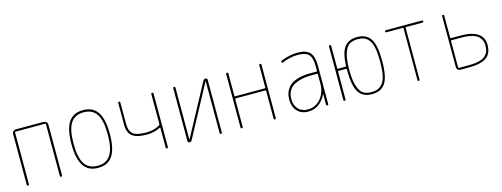

<svg xmlns="http://www.w3.org/2000/svg" viewBox="-18 -1128 4535 1735"><g transform="rotate(-15 2250.0 -260.0)"><path d="M85 -9.8V-485.4Q85 -500 95.7 -509.8Q106.4 -519.5 121.1 -519.5H378.9Q393.6 -519.5 404.3 -509.8Q415 -500 415 -485.4V-9.8Q415 0 404.8 0Q394.5 0 394.5 -9.8V-495.1Q394.5 -500 389.6 -500H110.4Q105.5 -500 105.5 -495.1V-9.8Q105.5 0 95.2 0Q85 0 85 -9.8Z M871.6 -449.7Q833 -509.8 750 -509.8Q667 -509.8 628.4 -449.7Q589.8 -389.6 589.8 -259.8Q589.8 -129.9 628.4 -69.8Q667 -9.8 750 -9.8Q833 -9.8 871.6 -69.8Q910.2 -129.9 910.2 -259.8Q910.2 -389.6 871.6 -449.7ZM885.7 -56.2Q841.8 9.8 750 9.8Q658.2 9.8 614.3 -56.2Q570.3 -122.1 570.3 -260.3Q570.3 -398.4 614.3 -464.4Q658.2 -530.3 750 -530.3Q841.8 -530.3 885.7 -464.4Q929.7 -398.4 929.7 -260.3Q929.7 -122.1 885.7 -56.2Z M1253.9 -167Q1157.2 -167 1116.2 -199.7Q1075.2 -232.4 1075.2 -305.7V-509.8Q1075.2 -519.5 1085 -519.5Q1094.7 -519.5 1094.7 -509.8V-305.7Q1094.7 -244.1 1127.4 -215.3Q1160.2 -186.5 1253.9 -186.5Q1324.2 -186.5 1379.9 -219.7Q1384.8 -222.7 1384.8 -227.5V-509.8Q1384.8 -519.5 1395 -519.5Q1405.3 -519.5 1405.3 -509.8V-9.8Q1405.3 0 1395 0Q1384.8 0 1384.8 -9.8V-195.3Q1384.8 -196.3 1383.3 -197.3Q1381.8 -198.2 1379.9 -197.3Q1323.2 -167 1253.9 -167Z M1606.4 0Q1590.8 0 1589.8 -15.6V-509.8Q1589.8 -519.5 1600.1 -519.5Q1610.4 -519.5 1610.4 -509.8V-25.4Q1610.4 -24.4 1611.3 -24.4Q1612.3 -24.4 1612.3 -25.4L1871.1 -505.9Q1878.9 -519.5 1893.6 -519.5Q1909.2 -519.5 1910.2 -503.9V-9.8Q1910.2 0 1899.9 0Q1889.6 0 1889.6 -9.8V-495.1Q1889.6 -496.1 1888.7 -496.1Q1887.7 -496.1 1887.7 -495.1L1628.9 -13.7Q1621.1 0 1606.4 0Z M2085 -9.8V-509.8Q2085 -519.5 2095.2 -519.5Q2105.5 -519.5 2105.5 -509.8V-299.8Q2105.5 -294.9 2110.4 -294.9H2389.6Q2394.5 -294.9 2394.5 -299.8V-509.8Q2394.5 -519.5 2404.8 -519.5Q2415 -519.5 2415 -509.8V-9.8Q2415 0 2404.8 0Q2394.5 0 2394.5 -9.8V-269.5Q2394.5 -274.4 2389.6 -275.4H2110.4Q2105.5 -275.4 2105.5 -269.5V-9.8Q2105.5 0 2095.2 0Q2085 0 2085 -9.8Z M2884.8 -210V-294.9Q2884.8 -299.8 2879.9 -299.8H2825.2Q2781.2 -299.8 2744.1 -293Q2707 -286.1 2671.4 -269.5Q2635.7 -252.9 2615.2 -219.7Q2594.7 -186.5 2594.7 -139.6Q2594.7 -80.1 2627.4 -44.9Q2660.2 -9.8 2714.8 -9.8Q2789.1 -9.8 2836.9 -66.4Q2884.8 -123 2884.8 -210ZM2879.9 -320.3Q2884.8 -320.3 2884.8 -325.2V-370.1Q2884.8 -447.3 2856 -478.5Q2827.1 -509.8 2754.9 -509.8Q2681.6 -509.8 2605.5 -477.5Q2601.6 -476.6 2598.1 -479Q2594.7 -481.4 2594.7 -485.4Q2594.7 -496.1 2605.5 -499Q2685.5 -530.3 2754.9 -530.3Q2835.9 -530.3 2870.6 -493.2Q2905.3 -456.1 2905.3 -370.1V-9.8Q2905.3 0 2895 0Q2884.8 0 2884.8 -9.8V-106.4Q2884.8 -107.4 2883.8 -107.4Q2881.8 -107.4 2881.8 -106.4Q2857.4 -52.7 2814.5 -21.5Q2771.5 9.8 2714.8 9.8Q2650.4 9.8 2612.8 -31.2Q2575.2 -72.3 2575.2 -139.6Q2575.2 -173.8 2585.4 -203.1Q2595.7 -232.4 2621.6 -260.3Q2647.5 -288.1 2699.2 -304.2Q2751 -320.3 2825.2 -320.3Z M3313.5 -506.8Q3266.6 -506.8 3236.8 -488.8Q3207 -470.7 3188 -415Q3168.9 -359.4 3168.9 -260.3Q3168.9 -161.1 3188 -105Q3207 -48.8 3236.3 -30.8Q3265.6 -12.7 3313.5 -12.7Q3348.6 -12.7 3373 -22.9Q3397.5 -33.2 3418 -59.1Q3438.5 -85 3448.2 -134.8Q3458 -184.6 3458 -259.8Q3458 -335 3448.2 -384.8Q3438.5 -434.6 3418 -460.9Q3397.5 -487.3 3373 -497.1Q3348.6 -506.8 3313.5 -506.8ZM3046.9 -9.8V-509.8Q3046.9 -519.5 3057.1 -519.5Q3067.4 -519.5 3067.4 -509.8V-299.8Q3067.4 -294.9 3072.3 -294.9H3143.6Q3148.4 -294.9 3149.4 -298.8Q3154.3 -423.8 3194.3 -475.6Q3234.4 -527.3 3313.5 -527.3Q3398.4 -527.3 3438 -467.8Q3477.5 -408.2 3477.5 -260.3Q3477.5 -112.3 3438 -52.7Q3398.4 6.8 3313 6.8Q3227.5 6.8 3188.5 -52.7Q3149.4 -112.3 3149.4 -259.8V-268.6Q3149.4 -274.4 3143.6 -275.4H3072.3Q3067.4 -275.4 3067.4 -269.5V-9.8Q3067.4 0 3057.1 0Q3046.9 0 3046.9 -9.8Z M3581.1 -500Q3571.3 -500 3571.3 -509.8Q3571.3 -519.5 3581.1 -519.5H3918.9Q3928.7 -519.5 3928.7 -509.8Q3928.7 -500 3918.9 -500H3764.6Q3759.8 -500 3759.8 -495.1V-9.8Q3759.8 0 3750 0Q3740.2 0 3740.2 -9.8V-495.1Q3740.2 -500 3735.4 -500Z M4125 -273.4V-25.4Q4125 -20.5 4129.9 -19.5H4220.7Q4281.2 -19.5 4322.3 -30.3Q4363.3 -41 4382.3 -61Q4401.4 -81.1 4408.2 -102.1Q4415 -123 4415 -152.3Q4415 -176.8 4408.7 -195.3Q4402.3 -213.9 4383.8 -234.4Q4365.2 -254.9 4323.7 -266.6Q4282.2 -278.3 4220.7 -278.3H4129.9Q4125 -278.3 4125 -273.4ZM4139.6 0Q4125 0 4115.2 -9.8Q4105.5 -19.5 4105.5 -35.2V-509.8Q4105.5 -519.5 4115.2 -519.5Q4125 -519.5 4125 -509.8V-302.7Q4125 -297.9 4129.9 -297.9H4220.7Q4434.6 -297.9 4434.6 -152.3Q4434.6 -73.2 4383.3 -36.6Q4332 0 4220.7 0Z"/></g></svg>

Font: Rounded-L Mgen+ 2m thin
Style: Regular
Weight: 100
Designer: [Source Han Sans]
Ryoko NISHIZUKA  (kana & ideographs); Paul D. Hunt (Latin, Greek & Cyrillic); Wenlong ZHANG  (bopomofo
Version: Version 1.059.20150602